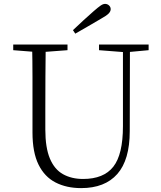

<svg xmlns="http://www.w3.org/2000/svg" viewBox="-20 -952 828 987"><path d="M355 -797Q382 -823 409.5 -848Q437 -873 462 -895Q485 -915 497.5 -923.5Q510 -932 520 -932Q532 -932 540.5 -924Q549 -916 549 -905Q549 -893 538 -882Q527 -871 498 -855Q466 -836 433 -817Q400 -798 367 -779ZM397 15Q322 15 265.5 -14Q209 -43 178 -106Q147 -169 147 -271V-387Q147 -472 147 -556Q147 -640 145 -723H215Q214 -641 213.5 -557Q213 -473 213 -387V-286Q213 -193 236.5 -137Q260 -81 304 -56.5Q348 -32 407 -32Q513 -32 562.5 -95Q612 -158 612 -303V-723H648L647 -278Q647 -130 583 -57.5Q519 15 397 15ZM48 -694V-723H327V-694L194 -684H175ZM489 -694V-723H744V-694L636 -684H618Z"/></svg>

Font: Noto Serif HK
Style: Regular
Weight: 200
Designer: Ryoko NISHIZUKA 西塚涼子 (kana & ideographs); Frank Grießhammer (Latin, Greek & Cyrillic); Wenlong ZHANG 张文龙 (bopomofo); San
Foundry: Adobe
Version: Version 2.001;hotconv 1.1.0;makeotfexe 2.6.0